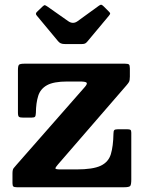

<svg xmlns="http://www.w3.org/2000/svg" viewBox="-20 -788 604 808"><path d="M263.5 -445Q206 -445 178 -429.5Q150 -414 140.8 -384.5Q131.5 -355 131 -313Q130.5 -301 127.5 -297Q124.5 -293 112 -293H78.5Q64.5 -293 60 -296.2Q55.5 -299.5 55.5 -314V-492.5Q55.5 -511 60 -515.5Q64.5 -520 83.5 -520H505.5Q518.5 -520 522.5 -516.8Q526.5 -513.5 526.5 -500V-465.5Q526.5 -449 522.5 -442.5Q518.5 -436 511.5 -428L224 -96Q214 -84.5 213.2 -79.8Q212.5 -75 234.5 -75H301.5Q371 -75 403.8 -90.5Q436.5 -106 446.5 -139.2Q456.5 -172.5 457.5 -225.5Q457.5 -236.5 460.8 -240.2Q464 -244 476 -244H515.5Q525.5 -244 529 -241.5Q532.5 -239 532.5 -229.5V-32.5Q532.5 -11 528 -5.5Q523.5 0 502 0H51.5Q40.5 0 36.5 -3Q32.5 -6 32.5 -17V-57.5Q32.5 -74 37.2 -80Q42 -86 49.5 -94.5L337.5 -422.5Q349 -436 344 -440.5Q339 -445 314 -445ZM224.5 -614.5 135.5 -721.5Q126.5 -730.5 136.5 -739L159.5 -761Q166 -767 169 -766.2Q172 -765.5 179.5 -760.5L267 -699Q287 -685 306 -698.5L397 -764.5Q403.5 -769 407.2 -767.8Q411 -766.5 417 -760.5L436.5 -741Q443 -735 443.5 -731.8Q444 -728.5 438.5 -722L347.5 -613Q342.5 -607 337.8 -604.8Q333 -602.5 321.5 -602.5H255.5Q242.5 -602.5 236 -605.5Q229.5 -608.5 224.5 -614.5Z"/></svg>

Font: Besley
Style: Bold
Weight: 700
Designer: Owen Earl
Foundry: indestructible type*
Version: Version 2.001; ttfautohint (v1.8.3)